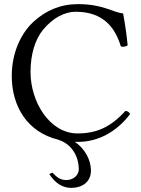

<svg xmlns="http://www.w3.org/2000/svg" viewBox="-20 -678 686 931"><path d="M219 166C248 211 284 233 325 233C379 233 421 204 421 149C421 98.3 392.2 43 342.9 9.8C347.5 9.9 352.3 10 357 10C454 10 543 -36 611 -125C606 -134 599 -140 588 -140C517 -62 449 -31 356 -31C221.4 -31 128 -183 128 -329C128 -415.3 150.9 -487.1 187.4 -532C237 -593 295 -621 347 -621C485 -621 540 -539 566 -453C578 -449 587.7 -452 599 -458C594 -510 587 -558 577 -613C526 -618 481 -658 358 -658C273 -658 202 -627 143 -573C76.6 -512.2 37 -414.3 37 -310C37 -163.6 111.5 -36.9 263.4 -0.5L263 0C325 19 362 77 362 144C362 169 338 195 302 195C272 195 256 182 234 159Z"/></svg>

Font: Libertinus Serif
Style: Regular
Weight: 400
Designer: Philipp H. Poll
Foundry: Khaled Hosny
Version: Version 6.2